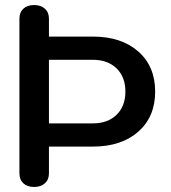

<svg xmlns="http://www.w3.org/2000/svg" viewBox="-20 -731 676 761"><path d="M57 -44V-657Q57 -682 72.5 -696.5Q88 -711 115 -711Q142 -711 158 -696.5Q174 -682 174 -657V-586H348Q461 -586 528 -527Q595 -468 595 -368Q595 -268 528 -209Q461 -150 348 -150H174V-44Q174 -19 158 -4.5Q142 10 115 10Q88 10 72.5 -4.5Q57 -19 57 -44ZM348 -242Q407 -242 442 -276Q477 -310 477 -368Q477 -426 442 -460Q407 -494 348 -494H174V-242Z"/></svg>

Font: Kodchasan SemiBold
Style: Regular
Weight: 600
Version: Version 1.000; ttfautohint (v1.6)